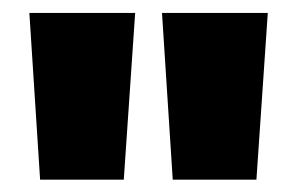

<svg xmlns="http://www.w3.org/2000/svg" viewBox="-20 -680 470 304"><path d="M176 -395.5H43.5L26.5 -659.5H194ZM386 -395.5H253.5L236.5 -659.5H404Z"/></svg>

Font: Anek Odia ExtraBold
Style: Regular
Weight: 800
Designer: Yesha Goshar & Mahesh Sahu (Odia), Yesha Goshar (Latin)
Foundry: Ek Type
Version: Version 1.003